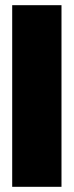

<svg xmlns="http://www.w3.org/2000/svg" viewBox="-20 -720 284 740"><path d="M27 0V-700H217V0Z"/></svg>

Font: Georama Condensed Black
Style: Regular
Weight: 900
Width: 3
Designer: Jean-Baptiste Levee
Foundry: Production Type
Version: Version 1.000